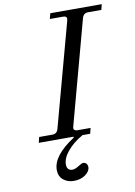

<svg xmlns="http://www.w3.org/2000/svg" viewBox="-102 -777 766 1088"><g transform="rotate(-10 281.0 -232.5)"><path d="M273.9 0H74.2L82 -32.2H158.2Q184.6 -32.2 191.9 -59.1L353 -652.8Q355 -660.6 355 -665Q355 -680.2 334 -680.2H257.8L266.1 -711.9H562L554.2 -680.2H478Q451.2 -680.2 443.8 -652.8L283.2 -59.1Q280.8 -49.3 280.8 -48.8Q280.8 -32.2 301.8 -32.2H377.9L370.1 0H326.2Q271.5 30.8 237.8 70.8Q204.1 110.8 204.1 147.9Q204.1 165.5 212.6 174.3Q221.2 183.1 235.8 183.1Q251.5 183.1 272.5 169.4Q293.5 155.8 301.8 155.8Q313.5 155.8 320.3 163.8Q327.1 171.9 327.1 184.1Q327.1 207.5 300.3 227.3Q273.4 247.1 232.9 247.1Q197.8 247.1 172.9 226.6Q147.9 206.1 147.9 168.9Q147.9 87.4 274.9 4.9Z"/></g></svg>

Font: Flanker Steampunk
Style: Italic
Weight: 400
Italic angle: -12°
Designer: Alexey Kryukov, Leonardo Di Lena
Foundry: Alexey Kryukov, Leonardo Di Lena
Version: 1.210